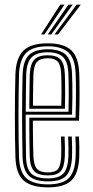

<svg xmlns="http://www.w3.org/2000/svg" viewBox="-20 -792 398 819"><path d="M184.8 7.2Q114.8 7.2 81.5 -21.5Q48.2 -50.2 45.8 -121.2Q44.8 -155.8 44.1 -201.2Q43.5 -246.8 43.5 -296.1Q43.5 -345.5 44.1 -392.6Q44.8 -439.8 45.8 -477.2Q48.8 -546.5 80.9 -576.9Q113 -607.2 183.8 -607.2Q250.8 -607.2 282.9 -578.6Q315 -550 318 -479.5Q318.5 -465.2 318.9 -444Q319.2 -422.8 319.4 -396.2Q319.5 -369.8 318.9 -339.5Q318.2 -309.2 317 -277.2H120.2Q120.2 -249.8 120.5 -223.5Q120.8 -197.2 121.2 -173Q121.8 -148.8 122.5 -126.5Q123.8 -88 137.4 -72.2Q151 -56.5 184.8 -56.5Q215.2 -56.5 227.2 -71.1Q239.2 -85.8 241 -125Q241.8 -140 241.5 -161.9Q241.2 -183.8 240 -209.5H255.5Q256.8 -182.8 257 -161.5Q257.2 -140.2 256.5 -124.2Q254.5 -78.8 238.6 -61.2Q222.8 -43.8 184.8 -43.8Q143.2 -43.8 125.8 -62Q108.2 -80.2 106.8 -125Q106.2 -146 105.8 -174.2Q105.2 -202.5 105.1 -232.9Q105 -263.2 105 -290H302.2Q303.2 -319.2 303.6 -347.1Q304 -375 304 -399.9Q304 -424.8 303.6 -445Q303.2 -465.2 302.5 -479.2Q299.8 -544.2 270.6 -569.4Q241.5 -594.5 183.8 -594.5Q119.8 -594.5 91.8 -566.5Q63.8 -538.5 61.2 -476.5Q60 -438.2 59.4 -391.5Q58.8 -344.8 58.8 -296.2Q58.8 -247.8 59.4 -202.6Q60 -157.5 61 -122.5Q63.2 -58.2 92.4 -31.9Q121.5 -5.5 184.8 -5.5Q246.2 -5.5 273 -31.9Q299.8 -58.2 302.5 -122Q303 -133.2 303.1 -147.4Q303.2 -161.5 302.9 -177.5Q302.5 -193.5 301.5 -209.5H317Q318 -187.8 318.4 -164.1Q318.8 -140.5 318 -121.2Q315 -51.8 284.5 -22.2Q254 7.2 184.8 7.2ZM184.8 -18.2Q128.8 -18.2 103.6 -41.9Q78.5 -65.5 76.2 -123Q75.2 -160 74.8 -206.4Q74.2 -252.8 74.2 -301.8Q74.2 -350.8 74.8 -395.9Q75.2 -441 76.5 -475.2Q78.8 -534.2 104.4 -558Q130 -581.8 183.8 -581.8Q234.5 -581.8 259.6 -559.4Q284.8 -537 287.2 -478.5Q288 -463.2 288.5 -436.8Q289 -410.2 288.8 -376Q288.5 -341.8 287.2 -302.8H89.5Q89.5 -251.2 89.8 -211Q90 -170.8 91 -124.2Q91.8 -74 112.6 -52.5Q133.5 -31 184.8 -31Q229.5 -31 249.4 -50.9Q269.2 -70.8 271.8 -123Q272.5 -139.8 272.2 -161.9Q272 -184 270.8 -209.5H286.2Q287.2 -185.2 287.6 -162.8Q288 -140.2 287.2 -122.5Q284.5 -64.8 261.6 -41.5Q238.8 -18.2 184.8 -18.2ZM89.8 -315.5H272.2Q273.2 -349.5 273.2 -381.2Q273.2 -413 272.9 -438.2Q272.5 -463.5 271.8 -478Q269.5 -529.8 248.2 -549.4Q227 -569 183.8 -569Q137.5 -569 115.6 -548.1Q93.8 -527.2 91.8 -474.5Q91 -448 90.5 -404Q90 -360 89.8 -315.5ZM105 -328.2Q105.2 -349.2 105.4 -373.6Q105.5 -398 106 -423.6Q106.5 -449.2 107 -473.8Q109 -519.5 126.6 -537.9Q144.2 -556.2 183.8 -556.2Q221.5 -556.2 238.1 -538.5Q254.8 -520.8 256.5 -477Q257 -465 257.5 -442.9Q258 -420.8 257.9 -391.4Q257.8 -362 256.8 -328.2ZM120.5 -341H241.5Q242.2 -370.5 242.4 -397.5Q242.5 -424.5 242 -445.1Q241.5 -465.8 241 -476.5Q239.5 -514.2 226.4 -528.9Q213.2 -543.5 183.8 -543.5Q151.8 -543.5 137.8 -528Q123.8 -512.5 122.5 -473Q122 -453.5 121.6 -432.6Q121.2 -411.8 121 -389Q120.8 -366.2 120.5 -341ZM155 -645 237 -772H255L169.5 -645ZM212.5 -645 306.5 -772H324.5L227.5 -645ZM183.8 -645 271.8 -772H289.8L198.5 -645Z"/></svg>

Font: Big Shoulders Inline Display Thin Medium
Style: Regular
Weight: 500
Version: Version 2.002